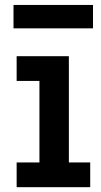

<svg xmlns="http://www.w3.org/2000/svg" viewBox="-20 -776 419 796"><path d="M265.5 -102.5H354V0H49V-102.5H143.5V-440.5H49V-543H265.5ZM365.5 -755.5V-658.5H36V-755.5Z"/></svg>

Font: Hepta Slab ExtraLight SemiBold
Style: Regular
Weight: 600
Version: Version 1.102